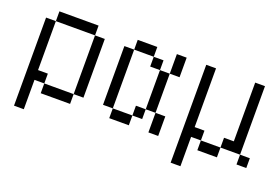

<svg xmlns="http://www.w3.org/2000/svg" viewBox="-87 -763 1675 1152"><g transform="rotate(20 750.0 -187.5)"><path d="M62.5 -437.5V125H125V-62.5H187.5V0H375V-62.5H187.5V-125H125V-437.5ZM375 -62.5H437.5Q437.5 -62.5 437.5 -437.5H375Q375 -437.5 375 -62.5ZM125 -437.5H375V-500H125Z M625 -62.5V0H750V-62.5ZM625 -62.5Q625 -62.5 625 -437.5H562.5Q562.5 -437.5 562.5 -62.5ZM750 -62.5H812.5V-125H750ZM875 -125Q875 -125 875 0H937.5Q937.5 0 937.5 -125ZM812.5 -125H875Q875 -125 875 -375H812.5Q812.5 -375 812.5 -125ZM812.5 -375V-437.5H750V-375ZM875 -375H937.5Q937.5 -375 937.5 -500H875Q875 -500 875 -375ZM625 -437.5H750V-500H625Z M1500 0V-62.5H1437.5V0ZM1062.5 -500Q1062.5 -500 1062.5 125H1125V-62.5H1187.5V0H1312.5V-62.5H1187.5V-125H1125Q1125 -125 1125 -500ZM1312.5 -62.5H1437.5V-500H1375Q1375 -500 1375 -125H1312.5Z"/></g></svg>

Font: Unifont
Style: Regular
Weight: 500
Version: Version 15.1.04